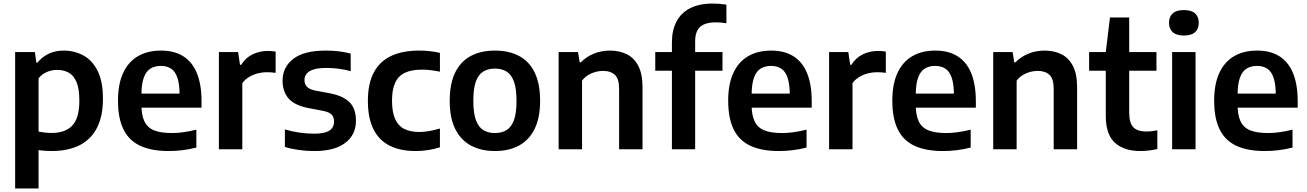

<svg xmlns="http://www.w3.org/2000/svg" viewBox="-20 -838 7338 1078"><path d="M65 220V-545.5H176L184 -486.5H190.5Q214.5 -517 251.8 -535.5Q289 -554 337.5 -554Q397.5 -554 447.8 -527Q498 -500 528 -440.5Q558 -381 558 -283Q558 -187 525.2 -121.8Q492.5 -56.5 428 -23.2Q363.5 10 268.5 10Q250 10 231.2 8.5Q212.5 7 196.5 5V220ZM269 -91.5Q347 -91.5 386.2 -133.5Q425.5 -175.5 425.5 -272.5Q425.5 -340 409.5 -377.5Q393.5 -415 365.5 -430.2Q337.5 -445.5 301 -445.5Q272 -445.5 244 -434.2Q216 -423 196.5 -398V-99Q211.5 -96 231 -93.8Q250.5 -91.5 269 -91.5Z M927.5 10Q831 10 767.8 -19.2Q704.5 -48.5 673.5 -111Q642.5 -173.5 642.5 -273Q642.5 -365.5 671.2 -428Q700 -490.5 754 -522.2Q808 -554 884.5 -554Q958 -554 1008.8 -522.2Q1059.5 -490.5 1085.5 -427Q1111.5 -363.5 1111.5 -269V-233.5H716.5V-312.5H1011.5L988.5 -301.5Q988.5 -363.5 976.5 -400Q964.5 -436.5 941 -452.2Q917.5 -468 883 -468Q848.5 -468 824 -452.5Q799.5 -437 786.8 -400.5Q774 -364 774 -302V-251Q774 -192 790.8 -156.8Q807.5 -121.5 845 -106.2Q882.5 -91 945.5 -91Q977 -91 1011.5 -96Q1046 -101 1082.5 -110V-9.5Q1040.5 1 1002.8 5.5Q965 10 927.5 10Z M1209 0V-545.5H1317L1327.5 -474H1334Q1359 -514 1398.5 -533Q1438 -552 1484 -552Q1496 -552 1507.2 -551Q1518.5 -550 1527.5 -548.5V-429Q1515.5 -431 1502.2 -431.8Q1489 -432.5 1476 -432.5Q1451.5 -432.5 1426 -425.8Q1400.5 -419 1378 -405.5Q1355.5 -392 1340.5 -371.5V0Z M1746 10Q1701 10 1659 4.2Q1617 -1.5 1579.5 -13V-111.5Q1619.5 -99.5 1660.8 -93.5Q1702 -87.5 1744.5 -87.5Q1804.5 -87.5 1830 -105.2Q1855.5 -123 1855.5 -154.5Q1855.5 -181 1841.5 -195Q1827.5 -209 1794 -215.5L1710.5 -231.5Q1634.5 -246.5 1600.5 -284.8Q1566.5 -323 1566.5 -385.5Q1566.5 -460.5 1626.2 -507.2Q1686 -554 1809 -554Q1847.5 -554 1883.2 -549.8Q1919 -545.5 1949 -537V-438.5Q1917 -447.5 1882.8 -452Q1848.5 -456.5 1813 -456.5Q1765 -456.5 1738.2 -447.2Q1711.5 -438 1700.5 -422.5Q1689.5 -407 1689.5 -388.5Q1689.5 -366 1703 -351.2Q1716.5 -336.5 1750 -329.5L1833 -314Q1907 -299.5 1942.8 -263.8Q1978.5 -228 1978.5 -160Q1978.5 -81 1918.2 -35.5Q1858 10 1746 10Z M2314 10Q2227.5 10 2167.5 -20.2Q2107.5 -50.5 2076.5 -113Q2045.5 -175.5 2045.5 -272Q2045.5 -369 2079 -431.5Q2112.5 -494 2176.5 -524Q2240.5 -554 2332 -554Q2363.5 -554 2393.2 -550.8Q2423 -547.5 2450 -541V-435.5Q2424 -441 2399 -444Q2374 -447 2349 -447Q2291.5 -447 2254.2 -429.8Q2217 -412.5 2199 -374.2Q2181 -336 2181 -273.5Q2181 -209.5 2198.2 -170.5Q2215.5 -131.5 2249.5 -114.2Q2283.5 -97 2334 -97Q2360 -97 2387.5 -101.8Q2415 -106.5 2450 -116.5V-11Q2419.5 -1 2384.8 4.5Q2350 10 2314 10Z M2759 10Q2681.5 10 2624.5 -20.5Q2567.5 -51 2536.2 -113.2Q2505 -175.5 2505 -271.5Q2505 -368 2535.5 -430.5Q2566 -493 2623 -523.5Q2680 -554 2759 -554Q2838 -554 2895 -523.5Q2952 -493 2982.2 -430.5Q3012.5 -368 3012.5 -272Q3012.5 -176.5 2981.5 -113.8Q2950.5 -51 2893.5 -20.5Q2836.5 10 2759 10ZM2759 -91Q2797 -91 2824 -107.5Q2851 -124 2865.5 -163.2Q2880 -202.5 2880 -271Q2880 -340.5 2865.5 -380.2Q2851 -420 2823.8 -436.5Q2796.5 -453 2759 -453Q2721 -453 2693.8 -436.5Q2666.5 -420 2652 -380.8Q2637.5 -341.5 2637.5 -273Q2637.5 -203.5 2652 -163.8Q2666.5 -124 2693.8 -107.5Q2721 -91 2759 -91Z M3116.5 0V-545.5H3225.5L3234.5 -488H3241Q3272.5 -520 3314.5 -537Q3356.5 -554 3405 -554Q3458 -554 3499.2 -533.5Q3540.5 -513 3564 -467.8Q3587.5 -422.5 3587.5 -347V0H3456V-339.5Q3456 -396 3432 -418Q3408 -440 3366 -440Q3346 -440 3324.5 -434.5Q3303 -429 3283 -417Q3263 -405 3248 -385.5V0Z M3752.5 0V-599.5Q3752.5 -669 3778.5 -717.8Q3804.5 -766.5 3855.5 -792.2Q3906.5 -818 3981 -818Q4001.5 -818 4020.8 -816.5Q4040 -815 4058.5 -812V-707.5Q4043 -710 4028.8 -711.2Q4014.5 -712.5 3999.5 -712.5Q3939.5 -712.5 3911.2 -687.2Q3883 -662 3883 -605.5V0ZM3659 -441V-545.5H4036.5V-441Z M4353.5 10Q4257 10 4193.8 -19.2Q4130.5 -48.5 4099.5 -111Q4068.5 -173.5 4068.5 -273Q4068.5 -365.5 4097.2 -428Q4126 -490.5 4180 -522.2Q4234 -554 4310.5 -554Q4384 -554 4434.8 -522.2Q4485.5 -490.5 4511.5 -427Q4537.5 -363.5 4537.5 -269V-233.5H4142.5V-312.5H4437.5L4414.5 -301.5Q4414.5 -363.5 4402.5 -400Q4390.5 -436.5 4367 -452.2Q4343.5 -468 4309 -468Q4274.5 -468 4250 -452.5Q4225.5 -437 4212.8 -400.5Q4200 -364 4200 -302V-251Q4200 -192 4216.8 -156.8Q4233.5 -121.5 4271 -106.2Q4308.5 -91 4371.5 -91Q4403 -91 4437.5 -96Q4472 -101 4508.5 -110V-9.5Q4466.5 1 4428.8 5.5Q4391 10 4353.5 10Z M4635 0V-545.5H4743L4753.5 -474H4760Q4785 -514 4824.5 -533Q4864 -552 4910 -552Q4922 -552 4933.2 -551Q4944.5 -550 4953.5 -548.5V-429Q4941.5 -431 4928.2 -431.8Q4915 -432.5 4902 -432.5Q4877.5 -432.5 4852 -425.8Q4826.5 -419 4804 -405.5Q4781.5 -392 4766.5 -371.5V0Z M5275 10Q5178.5 10 5115.2 -19.2Q5052 -48.5 5021 -111Q4990 -173.5 4990 -273Q4990 -365.5 5018.8 -428Q5047.5 -490.5 5101.5 -522.2Q5155.5 -554 5232 -554Q5305.5 -554 5356.2 -522.2Q5407 -490.5 5433 -427Q5459 -363.5 5459 -269V-233.5H5064V-312.5H5359L5336 -301.5Q5336 -363.5 5324 -400Q5312 -436.5 5288.5 -452.2Q5265 -468 5230.5 -468Q5196 -468 5171.5 -452.5Q5147 -437 5134.2 -400.5Q5121.5 -364 5121.5 -302V-251Q5121.5 -192 5138.2 -156.8Q5155 -121.5 5192.5 -106.2Q5230 -91 5293 -91Q5324.5 -91 5359 -96Q5393.5 -101 5430 -110V-9.5Q5388 1 5350.2 5.5Q5312.5 10 5275 10Z M5556.5 0V-545.5H5665.5L5674.5 -488H5681Q5712.5 -520 5754.5 -537Q5796.5 -554 5845 -554Q5898 -554 5939.2 -533.5Q5980.5 -513 6004 -467.8Q6027.5 -422.5 6027.5 -347V0H5896V-339.5Q5896 -396 5872 -418Q5848 -440 5806 -440Q5786 -440 5764.5 -434.5Q5743 -429 5723 -417Q5703 -405 5688 -385.5V0Z M6383.5 10Q6290 10 6239.2 -37Q6188.5 -84 6188.5 -186.5V-545.5L6212 -740H6320V-207Q6320 -146.5 6343.5 -123Q6367 -99.5 6417.5 -99.5Q6431.5 -99.5 6446 -101.2Q6460.5 -103 6478 -106.5V-1Q6457 3.5 6432.2 6.8Q6407.5 10 6383.5 10ZM6095 -441V-545.5H6473V-441Z M6561 0V-545.5H6692.5V0ZM6627 -638.5Q6585 -638.5 6564.2 -657.5Q6543.5 -676.5 6543.5 -710Q6543.5 -744 6564.2 -762.8Q6585 -781.5 6627 -781.5Q6669.5 -781.5 6690 -762.8Q6710.5 -744 6710.5 -710Q6710.5 -676.5 6690 -657.5Q6669.5 -638.5 6627 -638.5Z M7082 10Q6985.5 10 6922.2 -19.2Q6859 -48.5 6828 -111Q6797 -173.5 6797 -273Q6797 -365.5 6825.8 -428Q6854.5 -490.5 6908.5 -522.2Q6962.5 -554 7039 -554Q7112.5 -554 7163.2 -522.2Q7214 -490.5 7240 -427Q7266 -363.5 7266 -269V-233.5H6871V-312.5H7166L7143 -301.5Q7143 -363.5 7131 -400Q7119 -436.5 7095.5 -452.2Q7072 -468 7037.5 -468Q7003 -468 6978.5 -452.5Q6954 -437 6941.2 -400.5Q6928.5 -364 6928.5 -302V-251Q6928.5 -192 6945.2 -156.8Q6962 -121.5 6999.5 -106.2Q7037 -91 7100 -91Q7131.5 -91 7166 -96Q7200.5 -101 7237 -110V-9.5Q7195 1 7157.2 5.5Q7119.5 10 7082 10Z"/></svg>

Font: Encode Sans Condensed Thin SemiBold
Style: Regular
Weight: 600
Version: Version 3.002